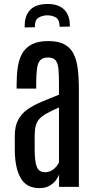

<svg xmlns="http://www.w3.org/2000/svg" viewBox="-20 -950 480 976"><path d="M180.7 6.3C199.9 6.3 216.3 2.6 230 -4.9C243.7 -12.4 254.7 -21.6 263.2 -32.5C271.6 -43.4 277.3 -53.7 280.3 -63.5V0H380.9V-498.5C380.9 -537.9 378.9 -572.7 375 -602.8C371.1 -632.9 363.7 -658.2 352.8 -678.7C341.9 -699.2 326.3 -714.8 305.9 -725.3C285.6 -735.9 258.8 -741.2 225.6 -741.2C190.8 -741.2 162.7 -735.6 141.4 -724.4C120 -713.1 103.8 -697.6 92.8 -677.7C81.7 -657.9 74.2 -634.5 70.3 -607.7C66.4 -580.8 64.5 -551.8 64.5 -520.5V-499.5H164.1V-524.9C164.1 -556.2 165.4 -581.5 168 -601.1C170.6 -620.6 176.2 -634.9 184.8 -644C193.4 -653.2 206.4 -657.7 223.6 -657.7C241.2 -657.7 254 -653.2 262 -644C269.9 -634.9 274.9 -620.7 276.9 -601.3C278.8 -581.9 279.8 -556.6 279.8 -525.4V-468.8C247.2 -455.7 217.3 -443.4 189.9 -431.9C162.6 -420.3 138.8 -407.4 118.7 -393.1C98.5 -378.7 82.8 -360.9 71.8 -339.6C60.7 -318.3 55.2 -291.5 55.2 -259.3V-188C55.5 -127.1 65.4 -79.5 85 -45.2C104.5 -10.8 136.4 6.3 180.7 6.3ZM209 -74.7C188.2 -74.7 174.2 -83.7 167 -101.8C159.8 -119.9 156.2 -149.6 156.2 -190.9V-258.8C156.2 -279.6 158 -296.9 161.6 -310.5C165.2 -324.2 171.5 -335.9 180.4 -345.7C189.4 -355.5 201.9 -364.8 218 -373.8C234.1 -382.7 254.7 -392.7 279.8 -403.8V-125C275.6 -113.9 267.1 -102.8 254.4 -91.6C241.7 -80.3 226.6 -74.7 209 -74.7ZM105.5 -810.5 157.2 -811.5C156.9 -836.6 163.2 -852.9 176 -860.4C188.9 -867.8 203.1 -871.7 218.8 -872.1C235 -872.4 249.8 -869 262.9 -861.8C276.1 -854.7 282.9 -838.7 283.2 -814L335 -814.9V-822.3C334.6 -857.1 324.6 -883.9 304.9 -902.6C285.2 -921.3 256.5 -930.3 218.8 -929.7C179.7 -929 151 -918.8 132.6 -898.9C114.2 -879.1 105.1 -851.7 105.5 -816.9Z"/></svg>

Font: Antonio
Style: Regular
Weight: 400
Designer: Vernon Adams
Foundry: Vernon Adams
Version: Version 1.002